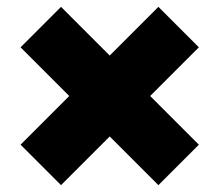

<svg xmlns="http://www.w3.org/2000/svg" viewBox="-20 -600 640 560"><path d="M40 -178 182 -320 40 -462 158 -580 300 -438 442 -580 560 -462 418 -320 560 -178 442 -60 300 -202 158 -60Z"/></svg>

Font: Tektur SemiCondensed ExtraBold
Style: Regular
Weight: 800
Width: 4
Designer: Adam Jagosz
Foundry: Adam Jagosz
Version: Version 1.005;gftools[0.9.30]